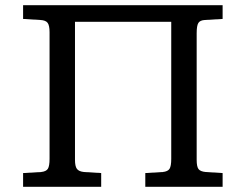

<svg xmlns="http://www.w3.org/2000/svg" viewBox="-20 -720 947 740"><path d="M69 0V-53L138 -57Q158 -59 164.5 -69.5Q171 -80 171 -108V-596Q171 -622 163.5 -632Q156 -642 135 -643L69 -647V-700H838V-647L770 -643Q751 -642 744.5 -631.5Q738 -621 738 -592V-104Q738 -78 745 -68.5Q752 -59 773 -57L838 -53V0H540V-53L607 -57Q627 -59 633.5 -69.5Q640 -80 640 -108V-636H269V-104Q269 -79 276.5 -69Q284 -59 304 -57L370 -53V0Z"/></svg>

Font: Literata Variable Black
Style: Regular
Weight: 900
Designer: Latin by Veronika Burian and Jose Scaglione. Greek by Irene Vlachou. Cyrillic by Vera Evstafieva.
Foundry: TypeTogether
Version: Version 3.021